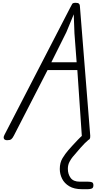

<svg xmlns="http://www.w3.org/2000/svg" viewBox="-20 -999 754 1368"><path d="M30.5 0Q20.5 0 14 -4Q7.5 -8 6.2 -16.5Q5 -25 11.5 -37.5L481 -946Q490 -963 494.5 -971Q499 -979 519 -979Q535.5 -979 542 -973.2Q548.5 -967.5 549 -958L623 -31.5Q624 -16 618.2 -8Q612.5 0 595 0Q575 0 569.5 -9.5Q564 -19 563 -30L531 -500H319L79.5 -34Q69.5 -14 60.2 -7Q51 0 30.5 0ZM346 -555.5H526L510.5 -761L505.5 -897L453 -770ZM563.5 349Q508.5 349 473.5 328Q438.5 307 422.2 274Q406 241 406 205Q406 160.5 425.2 128.5Q444.5 96.5 466.5 71.5Q477.5 58.5 496.5 37.8Q515.5 17 535.2 -3.5Q555 -24 567.5 -34.5Q579 -43 583.2 -44Q587.5 -45 594 -45Q604 -45 611 -37.5Q618 -30 619 -20.5Q620 -11 612 -4Q584.5 19 553 55Q521.5 91 498 119Q487 132 475.2 154Q463.5 176 463.5 204Q463.5 241.5 483.2 268.5Q503 295.5 548.5 295.5H606.5Q624 295.5 634.8 299.5Q645.5 303.5 645.5 321Q645.5 339.5 634 344.2Q622.5 349 606.5 349Z"/></svg>

Font: Edu QLD Hand
Style: Regular
Weight: 400
Designer: Tina and Corey Anderson, Eben Sorkin
Foundry: Sorkin Type Co.
Version: Version 2.000